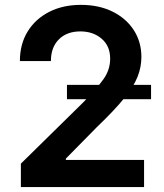

<svg xmlns="http://www.w3.org/2000/svg" viewBox="-20 -757 662 777"><path d="M64.5 0V-94.7L316.9 -342.8Q370.6 -397.5 398.2 -435.8Q425.8 -474.1 425.8 -519.5Q425.8 -570.8 391.4 -600.3Q356.9 -629.9 305.2 -629.9Q250.5 -629.9 218.3 -597.7Q186 -565.4 186 -509.8H60.5Q60.5 -578.6 92 -629.6Q123.5 -680.7 179.2 -709Q234.9 -737.3 307.1 -737.3Q380.4 -737.3 435.5 -710Q490.7 -682.6 521.5 -635Q552.2 -587.4 552.2 -526.4Q552.2 -485.4 536.6 -446Q521 -406.7 481.9 -358.6Q442.9 -310.5 372.1 -242.7L246.6 -115.2V-109.9H563V0ZM251 -355.5V-413.6H591.3V-355.5Z"/></svg>

Font: Inter Semi Bold
Style: Regular
Weight: 600
Designer: Rasmus Andersson
Foundry: rsms
Version: Version 4.000;git-e0f93cc